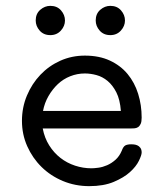

<svg xmlns="http://www.w3.org/2000/svg" viewBox="-20 -630 565 656"><path d="M307 -560Q307 -583 322.5 -596.5Q338 -610 357 -610Q380 -610 393.5 -594.5Q407 -579 407 -560Q407 -541 393 -525.5Q379 -510 357 -510Q334 -510 320.5 -525.5Q307 -541 307 -560ZM102 -560Q102 -583 117.5 -596.5Q133 -610 152 -610Q175 -610 188.5 -594.5Q202 -579 202 -560Q202 -541 188 -525.5Q174 -510 152 -510Q129 -510 115.5 -525.5Q102 -541 102 -560ZM55 -217Q55 -263 72 -303.5Q89 -344 118 -374.5Q147 -405 186 -422.5Q225 -440 270 -440Q319 -440 355.5 -423Q392 -406 416 -377Q440 -348 452 -309.5Q464 -271 464 -228Q464 -214 460.5 -206.5Q457 -199 451.5 -195.5Q446 -192 439 -191.5Q432 -191 424 -191H126Q132 -159 148 -133.5Q164 -108 186.5 -90.5Q209 -73 236.5 -64Q264 -55 292 -55Q302 -55 316.5 -57Q331 -59 346 -65.5Q361 -72 374.5 -84Q388 -96 396 -115Q401 -129 408 -133Q415 -137 429 -137Q431 -137 437 -136.5Q443 -136 449 -133.5Q455 -131 459.5 -125Q464 -119 464 -109Q464 -100 454.5 -80.5Q445 -61 424 -42Q403 -23 368.5 -8.5Q334 6 285 6Q237 6 195 -11.5Q153 -29 122 -59.5Q91 -90 73 -130.5Q55 -171 55 -217ZM393 -251Q390 -290 377.5 -314.5Q365 -339 347.5 -353.5Q330 -368 309.5 -373.5Q289 -379 270 -379Q244 -379 220 -369.5Q196 -360 177.5 -342.5Q159 -325 145.5 -301.5Q132 -278 127 -251Z"/></svg>

Font: CMU Typewriter Custom
Style: Regular
Weight: 500
Monospace: yes
Version: Version 0.7.0